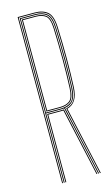

<svg xmlns="http://www.w3.org/2000/svg" viewBox="-123 -846 521 893"><g transform="rotate(-15 137.0 -400.0)"><path d="M60 0V-800H142Q181.5 -800 203.8 -780.6Q226 -761.2 228 -707Q231.2 -624.2 231 -552.6Q230.8 -481 228 -418Q224.8 -341.8 173 -328.5L246 0H242L168.2 -331.5Q196 -337.2 209.1 -357.9Q222.2 -378.5 224 -418.2Q226.8 -481.5 226.9 -553.8Q227 -626 224 -707Q222.2 -760 200.4 -778Q178.5 -796 142 -796H64V0ZM68 0V-792H142Q178.2 -792 198.2 -774.8Q218.2 -757.5 220 -706.8Q222.8 -630 222.9 -556.2Q223 -482.5 220 -418.2Q218.2 -377.5 204.8 -358.4Q191.2 -339.2 163.5 -334.8L237.8 0H233.8L159.5 -334Q150.8 -333 141 -333H72V0ZM72 -337H141Q175.2 -337 194.5 -352.8Q213.8 -368.5 216 -418.5Q218.8 -481.5 218.9 -554.2Q219 -627 216 -706.5Q214.2 -756 195.2 -772Q176.2 -788 142 -788H72ZM76 -341V-784H142Q174.8 -784 192.5 -769Q210.2 -754 212 -706.5Q214.8 -629.2 214.9 -556Q215 -482.8 212 -418.5Q209.8 -369.2 191.1 -355.1Q172.5 -341 141 -341ZM80 -345H141Q171.5 -345 188.8 -358.5Q206 -372 208 -418.8Q210.8 -482 210.9 -554.5Q211 -627 208 -706.5Q206.2 -753.5 188.9 -766.8Q171.5 -780 142 -780H80ZM76 0V-329H141Q149 -329 156.5 -329.8L229.5 0H225.5L153.2 -325.5Q146.2 -325 141 -325H80V0Z"/></g></svg>

Font: Big Shoulders Inline Display Thin
Style: Regular
Weight: 100
Designer: Patric King
Foundry: XO Type Co
Version: Version 1.000